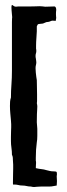

<svg xmlns="http://www.w3.org/2000/svg" viewBox="-20 -687 269 772"><path d="M166 -3Q174 -1 180.5 0.5Q187 2 195 2Q198 2 202.5 2.5Q207 3 208 5Q208 7 208.5 9Q209 11 209 13Q209 15 208.5 17.5Q208 20 208 22Q208 27 208.5 31.5Q209 36 209 41Q209 46 208.5 50.5Q208 55 208 59Q200 60 193.5 61.5Q187 63 179 63H170H146Q135 63 127.5 64Q120 65 117 65Q112 65 104 63Q95 63 87 61Q79 59 70 59Q61 59 54 57Q47 55 36 55Q36 56 35 56L34 55Q32 55 32 51Q32 28 32.5 13.5Q33 -1 33 -9Q33 -17 33 -25Q33 -33 32 -41Q32 -47 31.5 -53Q31 -59 28 -65Q28 -79 26 -92.5Q24 -106 24 -120V-137Q24 -153 24.5 -161Q25 -169 25 -175Q25 -180 25 -187.5Q25 -195 24 -203Q23 -215 21.5 -230.5Q20 -246 20 -261Q20 -270 20.5 -278Q21 -286 24 -295Q24 -321 26 -347.5Q28 -374 28 -403V-599Q28 -611 28.5 -613.5Q29 -616 29 -618Q29 -624 28 -629Q27 -637 26.5 -646Q26 -655 26 -658Q26 -665 28 -667Q30 -667 33 -664.5Q36 -662 39 -661Q41 -660 44 -660Q45 -660 47.5 -660.5Q50 -661 54 -661H100Q115 -661 124.5 -661.5Q134 -662 138 -662Q143 -662 149 -661.5Q155 -661 162 -660Q172 -660 180 -660.5Q188 -661 196 -661H197H199H200Q201 -661 203 -659Q206 -655 206 -649Q206 -648 206 -646Q205 -640 205 -630Q205 -624 205.5 -620.5Q206 -617 206 -615Q206 -613 204 -603Q201 -603 198.5 -603.5Q196 -604 191 -604Q188 -604 182.5 -601.5Q177 -599 174 -599Q166 -599 159 -595Q152 -591 140 -591Q137 -591 134 -590Q131 -589 128 -581V-561Q128 -555 126.5 -536Q125 -517 125 -503V-502V-501V-500V-499V-495V-494V-493V-492V-491Q126 -488 126 -482Q126 -477 124.5 -472.5Q123 -468 123 -462Q123 -456 124 -453Q125 -447 125.5 -442Q126 -437 126 -436Q126 -431 124 -423Q123 -420 123 -412Q123 -404 124 -395Q125 -386 126 -377.5Q127 -369 128 -365Q128 -353 128.5 -337.5Q129 -322 129 -308V-292V-290V-289V-288V-287V-286V-285V-284V-283Q129 -273 128 -273Q130 -264 130 -259Q130 -254 129.5 -247Q129 -240 128.5 -228.5Q128 -217 128 -195Q128 -188 129 -182.5Q130 -177 130 -169V-150V-141Q130 -133 129.5 -126.5Q129 -120 128 -115Q126 -100 125 -85Q124 -70 124 -53V-41Q125 -38 125 -32Q125 -29 124.5 -23.5Q124 -18 124 -11Q136 -8 146.5 -7Q157 -6 166 -3Z"/></svg>

Font: Kirang Haerang sl
Style: Regular
Weight: 400
Version: Version 1.00